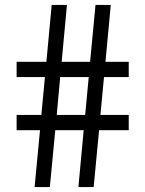

<svg xmlns="http://www.w3.org/2000/svg" viewBox="-20 -760 590 780"><path d="M120.5 0 142.5 -231H47.5V-293H148L162.5 -447H47.5V-509H168.5L190 -740H252L230.5 -509H346L368 -740H430L408.5 -509H503V-447H402.5L388 -293H503V-231H382.5L360.5 0H298.5L320 -231H204.5L182.5 0ZM210.5 -293H326L340.5 -447H224.5Z"/></svg>

Font: Encode Sans Semi Condensed
Style: Regular
Weight: 400
Width: 4
Designer: Multiple Designers
Foundry: Impallari Type
Version: Version 3.000; ttfautohint (v1.8.3) -l 8 -r 50 -G 200 -x 14 